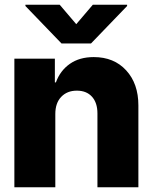

<svg xmlns="http://www.w3.org/2000/svg" viewBox="-20 -795 648 815"><path d="M214.8 -311V0H41V-545.9H212.9V-445.3H217.3Q235.4 -495.1 276.4 -523.9Q317.4 -552.7 377.9 -552.7Q463.9 -552.7 515.6 -496.3Q567.4 -439.9 567.4 -347.7V0H393.6V-313.5Q393.6 -358.9 370.4 -384.5Q347.2 -410.2 306.2 -410.2Q265.1 -410.2 240 -384Q214.8 -357.9 214.8 -311ZM233.4 -774.9 303.7 -692.4 374 -774.9H519.5V-769.5L366.2 -610.4H241.2L87.9 -769.5V-774.9Z"/></svg>

Font: Inter Tight ExtraBold
Style: Regular
Weight: 800
Designer: Rasmus Andersson
Foundry: rsms
Version: Version 3.004; ttfautohint (v1.8.4.7-5d5b)